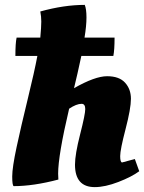

<svg xmlns="http://www.w3.org/2000/svg" viewBox="-20 -754 590 786"><path d="M327 -734Q334 -717 334 -682.5Q334 -648 326 -600H449Q449 -550 444 -525H313Q297 -450 283 -393Q369 -442 418.5 -442Q468 -442 492 -415.5Q516 -389 516 -349.5Q516 -310 494 -225.5Q472 -141 472 -115Q472 -89 480 -89L532 -103L550 -53Q519 -30 464.5 -9Q410 12 368 12Q287 12 287 -80Q287 -122 308 -204Q329 -286 329 -307.5Q329 -329 314 -329Q293 -329 263 -309Q218 -118 218 -43L219 -19Q117 8 36 8Q30 5 30 -31.5Q30 -68 48 -152Q66 -236 93.5 -348.5Q121 -461 133 -525H43Q43 -578 48 -600H145Q149 -644 149 -665.5Q149 -687 145 -707Q242 -734 327 -734Z"/></svg>

Font: Oleo Script Swash Caps
Style: Bold
Weight: 700
Designer: Soytutype
Foundry: Soytutype
Version: Version 1.002